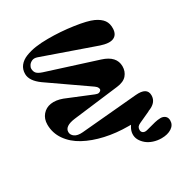

<svg xmlns="http://www.w3.org/2000/svg" viewBox="-216 -941 1251 1308"><g transform="rotate(-30 409.5 -287.0)"><path d="M621.1 102.1 693.8 83Q716.8 77.6 738 77.1Q759.3 76.7 774.2 88.6Q789.1 100.6 789.1 124Q789.1 159.2 757.8 179.7Q726.6 200.2 678.2 200.2Q645 200.2 614.7 190.2Q584.5 180.2 563.5 162.6Q542.5 145 530.5 123Q518.6 101.1 520.3 75Q522 48.8 538.1 23.9L543 16.1H523.9Q427.2 16.1 341.8 -3.2Q256.3 -22.5 191.2 -57.9Q126 -93.3 87.9 -147.9Q49.8 -202.6 49.8 -269Q49.8 -314 75.4 -344.2Q101.1 -374.5 141.8 -380.6Q182.6 -386.7 232.9 -368.2L433.1 -286.1Q451.2 -278.3 462.2 -281.2Q473.1 -284.2 478.3 -291.5Q483.4 -298.8 478.3 -310.5Q473.1 -322.3 459 -332L161.1 -539.1Q90.8 -589.4 90.8 -644Q90.8 -680.2 111.3 -706.3Q131.8 -732.4 168.2 -746.8Q204.6 -761.2 248 -767.6Q291.5 -773.9 344.2 -773.9Q442.9 -774.4 542.2 -760Q641.6 -745.6 686 -725.1Q727.5 -705.6 746.8 -679Q766.1 -652.3 764.2 -610.8Q761.7 -564.9 728 -550.3Q694.3 -535.6 629.9 -557.1L221.2 -700.2Q196.8 -708.5 179.7 -700.7Q162.6 -692.9 153.8 -679.4Q145 -666 145 -653.8Q145 -632.8 156.2 -618.9Q167.5 -605 200.2 -594.2L589.8 -470.2Q691.9 -438 691.9 -357.9Q691.9 -317.9 667.5 -289.6Q643.1 -261.2 589.8 -254.9L231.9 -210.9Q147.9 -200.2 147.9 -153.8Q147.9 -130.9 169.7 -115.7Q191.4 -100.6 231.9 -104L671.9 -143.1Q764.2 -151.4 764.2 -87.9Q764.2 -30.3 692.9 -4.9Q691.9 -2.4 687 -1L604 37.1Q587.9 44.4 581.5 53.2Q575.2 62 575.2 76.2Q575.2 91.8 587.6 99.9Q600.1 107.9 621.1 102.1Z"/></g></svg>

Font: Pilowlava
Style: Regular
Weight: 400
Designer: Anton Moglia, Jérémy Landes, Maksym Kobuzan (Cyrillic), Velvetyne Type Foundry
Foundry: Anton Moglia, Jérémy Landes, Velvetyne Type Foundry
Version: Version 1.001;hotconv 1.0.109;makeotfexe 2.5.65596